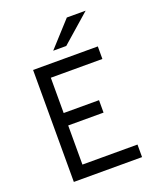

<svg xmlns="http://www.w3.org/2000/svg" viewBox="-165 -1025 945 1128"><g transform="rotate(-20 308.0 -461.0)"><path d="M98.5 0V-700H503.2V-621.5H180.8V-400.8H401.8V-323H180.8V-78.5H525V0ZM248.2 -765.8 390.2 -921.8H507.8L329.8 -765.8Z"/></g></svg>

Font: Overpass Mono Light
Style: Regular
Weight: 300
Monospace: yes
Designer: Delve Withrington, Dave Bailey
Foundry: Delve Fonts LLC
Version: Version 4.000